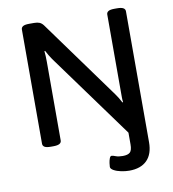

<svg xmlns="http://www.w3.org/2000/svg" viewBox="-97 -786 978 1083"><g transform="rotate(-10 392.5 -245.0)"><path d="M556 212Q534 212 509.5 207Q485 202 468 192.5Q451 183 451 172Q451 165 453 150.5Q455 136 459.5 124Q464 112 471 112Q479 112 494 118Q509 124 534 124Q563 124 575.5 112.5Q588 101 588 67V0L236 -484Q228 -496 220 -509Q212 -522 205 -536L201 -535Q204 -508 204 -474V-23Q204 -11 193 -4.5Q182 2 157 2H143Q118 2 107.5 -4.5Q97 -11 97 -23V-677Q97 -689 107.5 -695.5Q118 -702 143 -702H171Q190 -702 202 -697Q214 -692 224 -679L551 -228Q560 -216 568.5 -202Q577 -188 584 -174L588 -175Q586 -189 586 -203Q586 -217 586 -236V-677Q586 -689 596.5 -695.5Q607 -702 632 -702H646Q671 -702 682 -695.5Q693 -689 693 -677V73Q693 141 657.5 176.5Q622 212 556 212Z"/></g></svg>

Font: Asap Semi Expanded Medium
Style: Regular
Weight: 500
Width: 6
Designer: Pablo Cosgaya
Foundry: Omnibus-Type
Version: Version 3.001; ttfautohint (v1.8.4.7-5d5b)